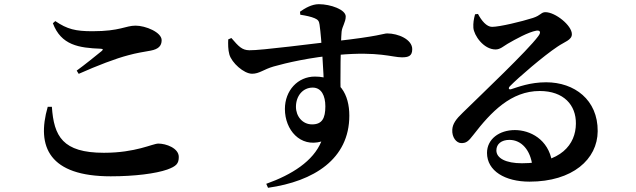

<svg xmlns="http://www.w3.org/2000/svg" viewBox="-20 -823 3040 918"><path d="M509.4 20C624.9 20 724.9 6.8 779.6 -12.3C823.3 -28.3 834.8 -40.7 834.8 -72.6C834.8 -114.8 774 -136.5 737.2 -136.5C709.4 -136.5 630 -92.5 476.8 -92.5C279.2 -92.5 237.6 -171.6 228 -312.5L208.2 -312.3C152.7 -119.5 217.1 20 509.4 20ZM346.7 -485.4 356.3 -469.9C445 -509.5 534.4 -543.7 594.2 -559.1C631 -569.4 668.9 -575.3 700.8 -581C736.8 -587.9 752.9 -603.2 752.9 -630.8C752.9 -668.9 675.8 -700.4 628.2 -700.4C580.1 -700.4 554.4 -673.7 422.5 -673.7C341.5 -673.7 301.7 -683.1 244.4 -722.2L232.8 -711.9C272.3 -606.6 357.6 -594 461.3 -590C473.4 -589.2 474.4 -586.2 465.6 -578.5C436.5 -555 385.6 -513.5 346.7 -485.4Z M1253 55.9 1261.5 74.9C1480.7 44 1650.2 -62.7 1650.2 -270.1C1650.2 -369.4 1606.1 -456.9 1485.7 -456.9C1403.7 -456.9 1342.2 -390.1 1342.2 -302C1342.2 -201.4 1415.7 -117.7 1516.3 -146.3C1477.4 -52.2 1375.5 12.1 1253 55.9ZM1472.1 -228.3C1426.1 -228.3 1395 -267.1 1395 -312.3C1395 -364.7 1428.2 -404.2 1475 -404.2C1517.3 -404.2 1535.6 -364.4 1535.6 -314.6C1535.6 -256.9 1519.5 -228.3 1472.1 -228.3ZM1185.4 -470.4C1220.1 -470.4 1240.6 -491.4 1288.2 -505.1C1348.1 -522.1 1462.6 -549.1 1598.7 -560.7C1791 -577.8 1855.5 -548.9 1901.1 -548.9C1931.4 -548.9 1951 -554 1951 -587.9C1951 -634.4 1884.3 -663.2 1831 -663.2C1814.3 -663.2 1793 -649.4 1580 -625.8C1496.8 -617 1225.5 -581.2 1171.9 -582.7C1137.2 -583.4 1121.6 -600.2 1086.3 -641.2L1071.2 -634.6C1070.3 -612.7 1070.3 -585.1 1076.6 -562.8C1087.6 -523.1 1145.7 -470.4 1185.4 -470.4ZM1528.6 -418.4 1609.2 -340.6C1605.8 -443.1 1608.9 -624.6 1613.3 -671.6C1615.8 -696.1 1633 -717.1 1633 -744.2C1633 -776.9 1560.8 -803 1504.2 -803C1471 -803 1437.6 -783.8 1414.3 -766.9L1415.8 -752.6C1443.6 -748.2 1467.6 -743.1 1484.5 -735.8C1500.5 -728.8 1505.5 -722.4 1507.9 -705C1517.8 -637.7 1527.9 -456.3 1528.6 -418.4Z M2511.6 45.5C2718 45.5 2836.9 -61.6 2837.7 -195.7C2838.8 -345.8 2726.4 -429.6 2591.3 -429.6C2513.7 -429.6 2457.4 -407 2423.9 -396.5C2413.7 -393.2 2407.8 -400.5 2418.6 -411.3C2456.7 -450.7 2579.8 -556.6 2645.7 -600.1C2678.8 -623.1 2714.3 -631.3 2714.3 -659.5C2714.3 -701.6 2635 -764.8 2587.9 -764.8C2566.7 -764.8 2567.1 -750 2528 -737.2C2474.3 -720.1 2369.2 -694.6 2332.6 -694.6C2306.6 -694.6 2282.3 -724.2 2265.4 -756.3L2251.3 -754.7C2244.9 -730.4 2242 -712.8 2243.3 -690.1C2246 -654.6 2291.4 -586.5 2349.9 -586.5C2371.2 -586.5 2387.9 -602.3 2406.9 -613.6C2445.3 -635.9 2506.5 -669.6 2543.8 -676.3C2559.7 -679.1 2570.2 -671.7 2553.3 -649.7C2501 -579.3 2291.1 -380.8 2193 -284.7C2159.7 -253.1 2144.2 -230.6 2142.5 -203.5C2140 -166 2162.2 -139.7 2184.4 -138.9C2208.5 -138.2 2219.2 -146.6 2243.3 -178.1C2328 -288 2423.7 -387.9 2560.5 -387.9C2675.6 -387.9 2734.6 -320.4 2733.5 -231.9C2733 -131.9 2661.1 -42.4 2475.5 -42.4C2399 -42.4 2353.3 -66.2 2353.3 -103.9C2353.3 -134.7 2377.7 -154.2 2415.6 -154.2C2473.9 -154.2 2516.3 -104.6 2525.3 -30.6L2619.6 -48.3C2601.9 -158 2513.5 -201.1 2441.6 -201.1C2367.5 -201.1 2308.5 -158.2 2308.5 -91.9C2308.5 -5.5 2395.1 45.5 2511.6 45.5Z"/></svg>

Font: Source Han Serif TW VF
Style: Regular
Weight: 250
Designer: Ryoko NISHIZUKA 西塚涼子 (kana & ideographs); Frank Grießhammer (Latin, Greek & Cyrillic); Wenlong ZHANG 张文龙 (bopomofo); San
Foundry: Adobe
Version: Version 2.002;hotconv 1.1.0;makeotfexe 2.6.0